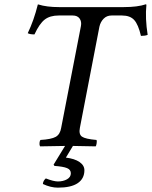

<svg xmlns="http://www.w3.org/2000/svg" viewBox="-20 -678 706 892"><path d="M229 86.9 282.2 0Q250 0 166 2Q162.6 -4.9 163.6 -14.6Q164.6 -24.4 168 -27.8Q218.3 -30.8 238.8 -42.2Q259.3 -53.7 264.2 -84L356 -557.1Q359.9 -577.6 349.9 -591.8Q339.8 -606 317.9 -606H252.9Q211.9 -606 187.5 -586.9Q163.1 -567.9 140.1 -518.1Q118.2 -518.1 108.9 -523.9Q137.2 -582.5 155.8 -657.2H158.2Q197.3 -645 253.9 -645H555.2Q619.1 -645 658.2 -658.2L660.2 -655.8Q653.8 -592.8 666 -516.1Q654.8 -511.2 634.8 -511.2Q622.6 -564 603.5 -585Q584.5 -606 546.9 -606H498Q476.1 -606 461.4 -591.1Q446.8 -576.2 441.9 -554.2L351.1 -84Q345.2 -54.2 360.8 -43.2Q376.5 -32.2 428.2 -27.8Q430.7 -23.4 429 -12.5Q427.2 -1.5 424.8 2Q352.5 0 318.8 0L286.1 54.2Q326.7 59.1 349.4 74.7Q372.1 90.3 372.1 112.8Q372.1 151.9 341.1 172.9Q310.1 193.8 249 193.8Q215.3 193.8 179.2 176.8Q180.2 161.6 192.9 150.9Q229 165 249 165Q273.4 165 291.3 155Q309.1 145 309.1 127Q309.1 110.4 291.5 103Q273.9 95.7 232.9 92.8Z"/></svg>

Font: Common Serif News
Style: Italic
Weight: 450
Italic angle: -12°
Designer: Philipp H. Poll, Khaled Hosny
Foundry: Stefan Peev, Context Ltd.
Version: Version 1.026